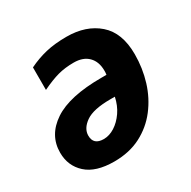

<svg xmlns="http://www.w3.org/2000/svg" viewBox="-132 -685 820 823"><g transform="rotate(-30 278.5 -273.0)"><path d="M208 9.8Q116.7 9.8 70.8 -32Q24.9 -73.7 24.9 -139.2Q24.9 -225.1 102.5 -277.1Q180.2 -329.1 338.9 -329.1H363.8Q364.7 -335 365 -339.4Q365.2 -343.8 365.2 -349.1Q365.2 -393.6 339.8 -419.2Q314.5 -444.8 268.1 -444.8Q225.1 -444.8 189.9 -435.3Q154.8 -425.8 106.9 -402.8V-514.2Q149.9 -535.2 194.3 -545.7Q238.8 -556.2 296.9 -556.2Q393.1 -556.2 453.1 -503.9Q513.2 -451.7 513.2 -345.2Q513.2 -276.4 493.7 -212.9Q474.1 -149.4 435.3 -99.1Q396.5 -48.8 339.6 -19.5Q282.7 9.8 208 9.8ZM216.8 -96.2Q244.6 -96.2 271.5 -113.3Q298.3 -130.4 319.1 -160.4Q339.8 -190.4 348.1 -230H326.2Q241.2 -230 203.6 -203.6Q166 -177.2 166 -142.1Q166 -96.2 216.8 -96.2Z"/></g></svg>

Font: Open Sans
Style: Bold Italic
Weight: 700
Italic angle: -12°
Designer: Monotype Design Team
Foundry: Monotype Imaging Inc.
Version: Version 3.003; ttfautohint (v1.8.4)